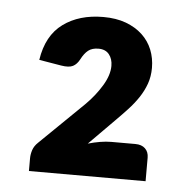

<svg xmlns="http://www.w3.org/2000/svg" viewBox="-36 -814 411 425"><g transform="rotate(5 169.0 -601.0)"><path d="M43 -423.8ZM177.7 -777.8Q206.1 -777.8 227.8 -769.8Q249.5 -761.7 264.4 -747.8Q279.3 -733.9 286.9 -715.1Q294.4 -696.3 294.4 -674.8Q294.4 -655.8 288.6 -639.4Q282.7 -623 272.9 -608.4Q263.2 -593.8 250.5 -580.1Q237.8 -566.4 224.1 -552.7L167.5 -495.6Q181.2 -499.5 194.3 -501.7Q207.5 -503.9 218.8 -503.9H272.5Q286.6 -503.9 294.4 -496.3Q302.2 -488.8 302.2 -476.1V-423.8H43V-452.1Q43 -460.9 46.1 -470.5Q49.3 -480 57.6 -487.8L155.3 -583Q175.8 -603.5 190.2 -627.2Q204.6 -650.9 204.6 -671.4Q204.6 -687 196.5 -697Q188.5 -707 172.9 -707Q158.7 -707 150.1 -700.2Q141.6 -693.4 134.8 -680.2Q128.9 -668.9 120.1 -664.3Q111.3 -659.7 93.8 -662.6L44.4 -670.9Q52.7 -725.6 88.4 -751.7Q124 -777.8 177.7 -777.8Z"/></g></svg>

Font: Carlito
Style: Bold
Weight: 700
Designer: Lukasz Dziedzic
Foundry: tyPoland Lukasz Dziedzic
Version: Version 1.104